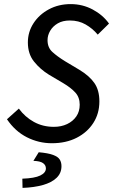

<svg xmlns="http://www.w3.org/2000/svg" viewBox="-20 -687 552 937"><path d="M233 12Q169 12 111.5 -17Q54 -46 14 -105L72 -157Q102 -116 145.5 -92Q189 -68 243 -68Q279 -68 307.5 -81.5Q336 -95 352.5 -119Q369 -143 369 -176Q369 -212 347.5 -235.5Q326 -259 289 -281L218 -323Q176 -349 146 -386.5Q116 -424 116 -480Q116 -531 143.5 -573.5Q171 -616 218.5 -641.5Q266 -667 325 -667Q383 -667 432.5 -640.5Q482 -614 512 -572L457 -518Q432 -548 398 -567.5Q364 -587 321 -587Q286 -587 262 -573Q238 -559 225 -537Q212 -515 212 -491Q212 -455 235.5 -433.5Q259 -412 296 -389L368 -346Q416 -317 440.5 -282Q465 -247 465 -192Q465 -133 435.5 -87Q406 -41 354 -14.5Q302 12 233 12ZM90 230 89 185Q149 183 176.5 169.5Q204 156 204 135Q204 119 190 109Q176 99 143 98L169 56Q215 60 239 69Q263 78 271.5 91.5Q280 105 280 124Q280 158 256 181Q232 204 189 216Q146 228 90 230Z"/></svg>

Font: Source Sans 3 ExtraLight Medium
Style: Italic
Weight: 500
Italic angle: -11°
Version: Version 3.052;hotconv 1.1.0;makeotfexe 2.6.0